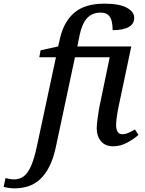

<svg xmlns="http://www.w3.org/2000/svg" viewBox="-160 -790 792 1050"><path d="M-81 240Q-96 240 -113 237.5Q-130 235 -140 232L-130 184Q-122 186 -108.5 188.5Q-95 191 -84 191Q-51 191 -28.5 173Q-6 155 11 115Q28 75 42 9L146 -477H55L62 -515L158 -536L170 -588Q192 -676 249.5 -723Q307 -770 411 -770Q492 -770 533 -748Q574 -726 574 -692Q574 -659 543.5 -642Q513 -625 456 -625Q456 -652 451 -673.5Q446 -695 432 -708Q418 -721 390 -721Q344 -721 316 -690.5Q288 -660 275 -596L263 -536H558L490 -214Q487 -202 483.5 -182Q480 -162 477.5 -141Q475 -120 475 -106Q475 -82 483.5 -69Q492 -56 508 -56Q525 -56 542 -63.5Q559 -71 578 -82L597 -52Q575 -32 537.5 -11Q500 10 459 10Q415 10 392 -18Q369 -46 369 -87Q369 -106 372.5 -133Q376 -160 380.5 -188Q385 -216 390 -236L440 -477H250L148 2Q134 72 111.5 117.5Q89 163 59.5 190Q30 217 -5 228.5Q-40 240 -81 240Z"/></svg>

Font: ET Text
Style: Italic
Weight: 470
Italic angle: -12°
Designer: Monotype Design Team
Foundry: Monotype Imaging Inc.
Version: Version 2.009